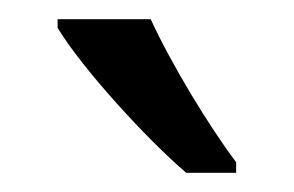

<svg xmlns="http://www.w3.org/2000/svg" viewBox="-20 -786 306 200"><path d="M137 -766H40V-757C66 -714 134 -640 174 -606H226V-617C198 -654 158 -720 137 -766Z"/></svg>

Font: Noto Sans Devanagari ExtraCondensed
Style: Regular
Weight: 400
Width: 2
Designer: Jelle Bosma - Monotype Design Team
Foundry: Monotype Imaging Inc.
Version: Version 2.004